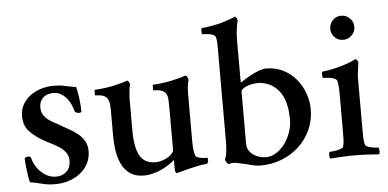

<svg xmlns="http://www.w3.org/2000/svg" viewBox="-49 -777 1780 880"><g transform="rotate(-5 841.5 -336.5)"><path d="M202 -440Q232 -440 253.5 -435Q275 -430 306 -425Q309 -413 311.5 -398.5Q314 -384 316 -368.5Q318 -353 319 -338Q320 -323 320 -312Q320 -309 316.5 -307.5Q313 -306 308 -306Q299 -306 290 -313Q286 -328 279 -344.5Q272 -361 260.5 -375Q249 -389 234 -398Q219 -407 200 -407Q168 -407 151 -390Q134 -373 134 -347Q134 -327 142 -313.5Q150 -300 162.5 -290Q175 -280 191.5 -271.5Q208 -263 224 -253Q242 -243 261.5 -232Q281 -221 298 -207Q315 -193 326 -173.5Q337 -154 337 -128Q337 -96 323.5 -70.5Q310 -45 287 -27Q264 -9 234.5 0.5Q205 10 172 10Q138 10 112 3Q86 -4 57 -9Q54 -17 51.5 -32.5Q49 -48 47 -65Q45 -82 43.5 -97Q42 -112 42 -120Q44 -123 49.5 -125Q55 -127 59 -127Q67 -127 71 -122Q81 -80 111.5 -52Q142 -24 179 -24Q208 -24 227 -42Q246 -60 246 -91Q246 -113 235.5 -128Q225 -143 208.5 -154.5Q192 -166 171.5 -176Q151 -186 130 -198Q96 -218 71.5 -244Q47 -270 47 -314Q47 -344 60.5 -367.5Q74 -391 96 -407Q118 -423 146 -431.5Q174 -440 202 -440Z M723 -297Q723 -318 722 -333Q721 -348 714.5 -358.5Q708 -369 694.5 -374Q681 -379 657 -379Q656 -380 656 -392Q656 -404 657 -405Q700 -407 741 -415.5Q782 -424 809 -434Q814 -434 818 -425Q822 -416 822 -412Q819 -406 816.5 -387.5Q814 -369 814 -351Q814 -347 814 -339Q814 -331 814 -323Q814 -315 814 -308.5Q814 -302 814 -301V-130Q814 -120 815 -101Q816 -82 822 -65Q824 -59 832.5 -56Q841 -53 850 -51.5Q859 -50 867 -50Q875 -50 876 -50Q878 -49 878.5 -45Q879 -41 879 -38Q879 -36 877.5 -30Q876 -24 872 -22Q852 -21 828 -16Q804 -11 783 -5.5Q762 0 748 4Q734 8 732 8Q728 8 725.5 2.5Q723 -3 723 -11V-47Q723 -54 721 -52Q712 -43 696.5 -33Q681 -23 662.5 -14Q644 -5 622.5 0.5Q601 6 580 6Q541 6 516.5 -11.5Q492 -29 478.5 -57Q465 -85 460 -118.5Q455 -152 455 -184V-297Q455 -317 453.5 -332.5Q452 -348 445.5 -358.5Q439 -369 426 -374Q413 -379 389 -379Q388 -380 388 -392Q388 -404 389 -405Q433 -407 473.5 -415.5Q514 -424 541 -434Q545 -434 549 -426.5Q553 -419 553 -415Q550 -409 548 -389Q546 -369 545 -351V-303V-205Q545 -126 566.5 -88Q588 -50 639 -50Q654 -50 669 -55Q684 -60 696 -67Q708 -74 715.5 -83Q723 -92 723 -99Z M1132 -371Q1126 -371 1114 -369Q1102 -367 1089.5 -362.5Q1077 -358 1068 -351.5Q1059 -345 1059 -336V-97Q1059 -82 1066 -69.5Q1073 -57 1085 -48Q1097 -39 1112.5 -34Q1128 -29 1144 -29Q1170 -29 1192.5 -43.5Q1215 -58 1232 -81Q1249 -104 1259 -133Q1269 -162 1269 -191Q1269 -282 1231 -326.5Q1193 -371 1132 -371ZM1179 -434Q1224 -434 1259 -416Q1294 -398 1318 -369Q1342 -340 1355 -303.5Q1368 -267 1368 -230Q1368 -179 1348 -135.5Q1328 -92 1294 -60.5Q1260 -29 1214.5 -11Q1169 7 1117 7Q1097 7 1071.5 0Q1046 -7 1029 -10Q1019 -12 1010 -14Q1001 -16 992 -16Q981 -16 972 -12Q969 -12 962.5 -21Q956 -30 956 -34Q963 -49 965.5 -72Q968 -95 968 -120V-549Q968 -560 967.5 -574Q967 -588 963 -599Q958 -609 938.5 -612.5Q919 -616 902 -616Q901 -616 900.5 -620Q900 -624 900 -629Q900 -634 900.5 -638.5Q901 -643 903 -644Q954 -649 994.5 -660.5Q1035 -672 1058 -683Q1062 -682 1065.5 -676.5Q1069 -671 1070 -666Q1067 -656 1065 -642Q1063 -631 1061 -614.5Q1059 -598 1059 -577V-393Q1059 -389 1059.5 -384Q1060 -379 1065 -383Q1071 -387 1084.5 -395.5Q1098 -404 1114.5 -412.5Q1131 -421 1148.5 -427.5Q1166 -434 1179 -434Z M1489 -589Q1489 -612 1505 -628.5Q1521 -645 1544 -645Q1567 -645 1583.5 -628.5Q1600 -612 1600 -589Q1600 -566 1583.5 -550Q1567 -534 1544 -534Q1521 -534 1505 -550Q1489 -566 1489 -589ZM1596 -123Q1596 -99 1596.5 -78.5Q1597 -58 1602 -45Q1604 -41 1611.5 -37.5Q1619 -34 1629 -32Q1639 -30 1648.5 -29Q1658 -28 1662 -28Q1665 -23 1665.5 -12Q1666 -1 1662 3Q1632 1 1606 -0.5Q1580 -2 1551 -2Q1521 -2 1494 -0.5Q1467 1 1437 3Q1434 -1 1434 -12Q1434 -23 1437 -28Q1442 -28 1452 -29Q1462 -30 1472 -32Q1482 -34 1490.5 -37.5Q1499 -41 1500 -45Q1505 -58 1505.5 -78Q1506 -98 1506 -123V-290Q1506 -295 1506 -303Q1506 -311 1505 -320Q1504 -329 1503 -337.5Q1502 -346 1500 -351Q1497 -357 1487.5 -360.5Q1478 -364 1467.5 -365.5Q1457 -367 1448 -367.5Q1439 -368 1436 -368Q1434 -370 1433.5 -382Q1433 -394 1436 -397Q1479 -402 1521 -414Q1563 -426 1592 -441Q1596 -440 1600 -434Q1604 -428 1604 -425Q1604 -422 1602.5 -413.5Q1601 -405 1600 -395Q1599 -385 1597.5 -375.5Q1596 -366 1596 -362V-320Z"/></g></svg>

Font: Vermiglione Medium
Style: Regular
Weight: 500
Version: Version 1.000